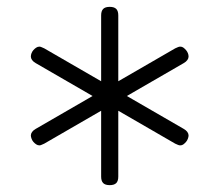

<svg xmlns="http://www.w3.org/2000/svg" viewBox="-20 -610 640 560"><path d="M300 -70Q287 -70 281 -76Q275 -82 275 -95V-287L109 -191Q104 -189 101 -187.5Q98 -186 95 -186Q90 -186 85.5 -189Q81 -192 77.5 -196Q74 -200 72 -205.5Q70 -211 70 -215Q70 -220 73.5 -225Q77 -230 84 -234L250 -330L84 -426Q77 -430 73.5 -435Q70 -440 70 -445Q70 -450 72 -455Q74 -460 77.5 -464Q81 -468 85.5 -471Q90 -474 95 -474Q98 -474 101 -472.5Q104 -471 109 -469L275 -373V-565Q275 -578 281 -584Q287 -590 300 -590Q313 -590 319 -584Q325 -578 325 -565V-373L491 -469Q496 -471 499 -472.5Q502 -474 506 -474Q511 -474 515 -471Q519 -468 522.5 -464Q526 -460 528 -455Q530 -450 530 -445Q530 -440 526.5 -435Q523 -430 516 -426L350 -330L516 -234Q523 -230 526.5 -225Q530 -220 530 -215Q530 -211 528 -205.5Q526 -200 522.5 -196Q519 -192 515 -189Q511 -186 506 -186Q502 -186 499 -187.5Q496 -189 491 -191L325 -287V-95Q325 -82 319 -76Q313 -70 300 -70Z"/></svg>

Font: Maple Mono NL Thin
Style: Regular
Weight: 250
Monospace: yes
Designer: subframe7536
Version: Version 7.000